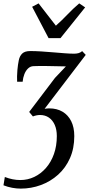

<svg xmlns="http://www.w3.org/2000/svg" viewBox="-46 -865 525 1132"><path d="M76 247Q51.5 247 25.8 242.2Q0 237.5 -25.5 227.5L-17.5 178.5Q5.5 187.5 28.5 192Q51.5 196.5 73.5 196.5Q117.5 196.5 156.2 178Q195 159.5 225 125.2Q255 91 272 43.2Q289 -4.5 289 -63Q289 -100.5 276.8 -128.5Q264.5 -156.5 242.2 -171.8Q220 -187 190 -187Q180.5 -187 170 -185Q159.5 -183 148 -178.5L126 -205L278 -405.5L342.5 -473.5Q307.5 -474 278 -474.8Q248.5 -475.5 224.8 -475.8Q201 -476 182.8 -475.8Q164.5 -475.5 152 -475Q133 -474.5 119.2 -461.2Q105.5 -448 97.5 -427.2Q89.5 -406.5 87.5 -383H55Q54 -396.5 54.5 -414.8Q55 -433 56.5 -451.5Q59.5 -484.5 64.8 -509.8Q70 -535 85.2 -549.5Q100.5 -564 132.5 -564Q162 -564 196.8 -561.8Q231.5 -559.5 267.2 -556.5Q303 -553.5 335 -551Q367 -548.5 390.5 -548.5Q404.5 -548.5 416.2 -551.5Q428 -554.5 438.5 -563.5L459.5 -541.5L217 -223.5Q225 -225 232.5 -225.5Q240 -226 244.5 -226Q289.5 -226 322.5 -206.5Q355.5 -187 373.8 -150.5Q392 -114 392 -62.5Q392 10 366.5 67.5Q341 125 296.5 165Q252 205 195 226Q138 247 76 247ZM240.5 -640 143.5 -825 181.5 -845Q206.5 -812.5 232 -779.8Q257.5 -747 283.5 -713.5Q320.5 -746.5 351.8 -779.5Q383 -812.5 421 -845L456 -821.5L310.5 -640Z"/></svg>

Font: Merriweather 24pt SemiCondensed
Style: Italic
Weight: 400
Width: 4
Italic angle: -7.8°
Designer: Eben Sorkin
Foundry: Eben Sorkin
Version: Version 2.101